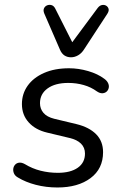

<svg xmlns="http://www.w3.org/2000/svg" viewBox="-20 -784 521 812"><path d="M222.8 8.9Q174.8 8.9 131.3 -2.4Q87.9 -13.8 56.5 -33Q43.8 -39.8 39.2 -50.4Q34.7 -60.9 36.2 -70.9Q37.7 -80.9 44.3 -87.9Q51 -95 61.5 -96.1Q72 -97.3 85.2 -89.9Q116.7 -70.7 152 -61.9Q187.2 -53.1 224.4 -53.1Q278.3 -53.1 308.9 -74.6Q339.4 -96 339.4 -134.6Q339.4 -159.9 322.5 -176.6Q305.6 -193.3 274.4 -200.4L179.7 -223.1Q130 -234.7 101.4 -266.4Q72.7 -298.1 72.7 -343.9Q72.7 -387.3 96.9 -421.4Q121.1 -455.5 166.1 -475.4Q211.1 -495.3 272 -495.3Q312.3 -495.3 353 -483.4Q393.7 -471.5 421 -450.9Q432.7 -442.5 437.4 -431.9Q442 -421.4 439.7 -411.9Q437.5 -402.4 430.6 -396.3Q423.7 -390.3 413.3 -389.6Q402.8 -388.9 390.1 -397.3Q365.1 -415.6 334 -424.4Q302.9 -433.3 268.7 -433.3Q213.3 -433.3 181.2 -410Q149.1 -386.7 149.1 -347.7Q149.1 -323.9 163.8 -306.6Q178.5 -289.4 209.3 -281.7L304 -259Q357.1 -246 386.5 -216.4Q415.9 -186.7 415.9 -140.4Q415.9 -70.3 362.9 -30.7Q309.9 8.9 222.8 8.9ZM280.2 -541.7Q264.7 -541.7 252.7 -549.4Q240.7 -557.2 233.4 -574.4L167.4 -726.5Q162 -739.3 165.9 -748.3Q169.8 -757.3 178.8 -761.2Q187.9 -765.1 197.6 -762.4Q207.4 -759.7 213.3 -748.4L285.6 -605.4L393.2 -750.4Q401.1 -760.7 411.1 -762.7Q421.1 -764.6 428.9 -760Q436.7 -755.3 439.2 -746.6Q441.6 -737.8 433.8 -725.5L336 -575.9Q325.3 -558.7 310.5 -550.2Q295.8 -541.7 280.2 -541.7Z"/></svg>

Font: Nunito ExtraLight
Style: Italic
Weight: 200
Italic angle: -9°
Designer: Vernon Adams
Foundry: Vernon Adams
Version: Version 3.602